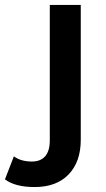

<svg xmlns="http://www.w3.org/2000/svg" viewBox="-113 -554 428 775"><path d="M-93 170 -57 77Q-29 98 16 98Q51 98 69.5 76.5Q88 55 88 13V-534H213V10Q213 99 164 150Q115 201 27 201Q-52 201 -93 170Z"/></svg>

Font: Montserrat Alternates SemiBold
Style: Regular
Weight: 600
Designer: Julieta Ulanovsky
Foundry: Julieta Ulanovsky
Version: Version 7.200